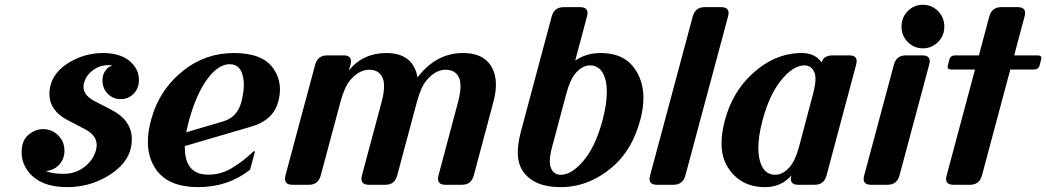

<svg xmlns="http://www.w3.org/2000/svg" viewBox="-20 -767 4343 797"><path d="M258.3 9.8Q147 9.8 96.7 -55.7Q69.8 -91.3 69.8 -133.8Q69.8 -178.7 91.8 -201.2Q121.6 -231 158.7 -231Q195.8 -231 221.7 -204.8Q247.6 -178.7 247.6 -141.6Q247.6 -103.5 220.7 -78.1Q201.7 -60.5 170.4 -56.6Q199.2 -45.4 243.7 -45.4Q288.1 -45.4 321.8 -67.9Q365.7 -97.2 378.4 -143.6Q381.3 -154.8 381.3 -165Q381.3 -205.1 334 -230L261.2 -268.1Q185.1 -307.6 185.1 -377.4Q185.1 -390.1 187.5 -403.3Q199.7 -469.2 272.9 -511.2Q335.4 -546.9 408.7 -546.9Q495.6 -546.9 536.1 -495.1Q556.6 -469.2 556.6 -434.6Q556.6 -400.4 534.7 -377.9Q512.7 -355.5 481 -355.5Q449.2 -355.5 427.2 -377.9Q405.3 -400.4 405.3 -433.1Q405.3 -464.8 427.7 -484.9Q436 -492.2 446.8 -495.1Q438.5 -496.6 429.2 -496.6Q397.5 -496.6 372.1 -480Q337.9 -457.5 328.6 -421.9Q326.7 -414.1 326.7 -406.2Q326.7 -370.6 374.5 -346.2L440.9 -312Q527.3 -268.1 527.3 -188.5Q527.3 -175.8 524.9 -162.1Q512.7 -85.4 422.4 -33.2Q347.7 9.8 258.3 9.8Z M802.7 9.8Q681.6 9.8 629.9 -60.5Q593.8 -109.9 593.8 -178.7Q593.8 -220.2 606.9 -268.6Q640.6 -394.5 741.7 -474.6Q833 -546.9 951.2 -546.9Q1069.3 -546.9 1113.8 -483.9Q1142.1 -443.8 1142.1 -395.5Q1142.1 -371.1 1134.8 -344.7Q1114.3 -268.1 1023.9 -241.7L747.1 -160.6Q747.1 -132.8 751 -114.7Q766.6 -42 844.7 -42Q897 -42 940.9 -68.4Q990.7 -98.1 1032.2 -138.7H1038.6L1018.1 -62.5Q926.8 9.8 802.7 9.8ZM752.9 -217.8 906.7 -263.2Q964.4 -280.3 981.4 -341.8Q992.2 -382.8 992.2 -415.5Q992.2 -430.7 989.7 -443.8Q979.5 -500.5 933.8 -500.5Q888.2 -500.5 844.7 -444.3Q795.4 -379.9 765.1 -268.6Q756.8 -236.8 752.9 -217.8Z M1193.8 0Q1163.1 0 1163.1 -24.4Q1163.1 -31.7 1165 -39.1L1288.1 -498Q1298.3 -537.1 1337.9 -537.1H1406.2Q1437 -537.1 1437 -512.7Q1437 -507.3 1434.6 -498L1428.2 -474.6Q1486.8 -546.9 1584.5 -546.9Q1667.5 -546.9 1698.7 -489.3Q1709 -470.2 1712.9 -445.3Q1790 -546.9 1901.9 -546.9Q1982.4 -546.9 2016.1 -496.6Q2038.6 -462.9 2038.6 -415.5Q2038.6 -383.3 2028.3 -344.7L1946.8 -39.1Q1936.5 0 1897.5 0H1829.1Q1798.3 0 1798.3 -24.4Q1798.3 -31.7 1800.3 -39.1L1881.3 -343.3Q1891.6 -381.8 1891.6 -409.2Q1891.6 -426.3 1887.7 -438Q1874.5 -477.5 1830.1 -477.5Q1786.6 -477.5 1749 -431.6Q1727.1 -404.8 1710.4 -343.3L1628.9 -39.1Q1618.7 0 1579.6 0H1511.2Q1480.5 0 1480.5 -24.4Q1480.5 -31.7 1482.4 -39.1L1564 -343.3Q1574.2 -381.3 1574.2 -409.2Q1574.2 -426.3 1570.3 -438Q1557.1 -477.5 1512.7 -477.5Q1469.2 -477.5 1431.6 -431.6Q1409.7 -404.8 1393.1 -343.3L1311.5 -39.1Q1301.3 0 1262.2 0Z M2307.1 9.8Q2195.8 9.8 2150.4 -56.6Q2129.4 -87.4 2129.4 -135.3Q2129.4 -172.9 2142.6 -222.2L2270 -698.2Q2280.3 -737.3 2319.8 -737.3H2388.2Q2418.9 -737.3 2418.9 -712.9Q2418.9 -707.5 2416.5 -698.2L2367.7 -515.6Q2414.1 -546.9 2472.7 -546.9Q2564 -546.9 2608.4 -490.2Q2650.9 -436.5 2650.9 -360.4Q2650.9 -317.9 2637.7 -268.6Q2604.5 -144.5 2522.5 -74.2Q2424.3 9.8 2307.1 9.8ZM2429.7 -495.6Q2398.4 -495.6 2370.6 -464.8Q2347.2 -439 2330.6 -377.4L2272.5 -159.7Q2262.2 -122.1 2262.2 -97.2Q2262.2 -82 2266.1 -72.3Q2276.9 -41.5 2308.1 -41.5Q2356.4 -41.5 2408.7 -107.9Q2454.1 -166 2481.4 -268.6Q2499 -335.4 2499 -385.3Q2499 -409.2 2495.1 -429.2Q2480 -495.6 2429.7 -495.6Z M2707 0Q2676.3 0 2676.3 -24.4Q2676.3 -29.8 2678.7 -39.1L2855.5 -698.2Q2865.7 -737.3 2905.3 -737.3H2973.6Q3004.4 -737.3 3004.4 -712.9Q3004.4 -707.5 3002 -698.2L2825.2 -39.1Q2814.9 0 2775.4 0Z M3293.5 0Q3262.7 0 3262.7 -24.4Q3262.7 -29.8 3265.1 -39.1Q3223.1 9.8 3156.2 9.8Q3052.2 9.8 3000.5 -73.7Q2975.1 -114.7 2975.1 -172.4Q2975.1 -215.8 2989.3 -268.6Q3020.5 -384.8 3102.1 -460Q3196.3 -546.9 3308.1 -546.9Q3363.3 -546.9 3390.6 -507.8Q3398.4 -537.1 3437 -537.1H3505.4Q3536.1 -537.1 3536.1 -513.2Q3536.1 -507.3 3533.7 -498L3411.1 -39.1Q3400.9 0 3361.3 0ZM3295.9 -154.3Q3295.9 -154.3 3355 -377.4Q3365.2 -416 3365.2 -439.9Q3365.2 -455.1 3361.3 -464.8Q3349.1 -495.6 3319.3 -495.6Q3271 -495.6 3218.8 -429.2Q3173.3 -371.1 3145.5 -268.6Q3127.9 -202.6 3127.9 -153.3Q3127.9 -128.4 3132.3 -107.9Q3146.5 -41.5 3197.8 -41.5Q3229 -41.5 3256.8 -72.3Q3279.8 -97.7 3295.9 -154.3Z M3874 -592.8Q3848.1 -566.4 3811 -566.4Q3773.9 -566.4 3748 -592.8Q3722.2 -619.1 3722.2 -656.7Q3722.2 -694.3 3748 -720.7Q3773.9 -747.1 3811 -747.1Q3848.1 -747.1 3874 -720.7Q3899.9 -694.3 3899.9 -656.7Q3899.9 -619.1 3874 -592.8ZM3595.7 0Q3564.9 0 3564.9 -24.4Q3564.9 -29.8 3567.4 -39.1L3690.4 -498Q3700.7 -537.1 3740.2 -537.1H3808.6Q3839.4 -537.1 3839.4 -512.7Q3839.4 -507.3 3836.9 -498L3713.9 -39.1Q3703.6 0 3664.1 0Z M3938 0Q3907.2 0 3907.2 -24.4Q3907.2 -29.8 3909.7 -39.1L4027.3 -478.5H3929.7Q3913.6 -478.5 3913.6 -488.8Q3913.6 -491.7 3914.6 -495.6L3920.9 -520Q3925.3 -537.1 3945.3 -537.1H4043.5L4086.4 -698.2Q4096.7 -737.3 4136.2 -737.3H4204.6Q4235.4 -737.3 4235.4 -712.9Q4235.4 -707.5 4232.9 -698.2L4189.9 -537.1H4287.1Q4302.7 -537.1 4302.7 -526.9Q4302.7 -523.9 4301.8 -520L4295.4 -495.6Q4291 -478.5 4271.5 -478.5H4173.8L4056.2 -39.1Q4045.9 0 4006.3 0Z"/></svg>

Font: Cursive Sans
Style: Bold
Weight: 700
Italic angle: -15°
Designer: Wojciech Kalinowski "wmk69" (wmk69@o2.pl)
Foundry: Wojciech Kalinowski "wmk69" (wmk69@o2.pl)
Version: Wersja 3.1.0; 2022-02-18